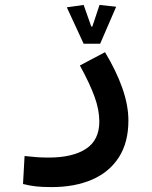

<svg xmlns="http://www.w3.org/2000/svg" viewBox="-20 -534 626 790"><path d="M192.4 235.8Q153.3 235.8 127.7 232.9Q102.1 230 74.7 223.1L81.1 107.9Q108.9 110.8 129.2 112.5Q149.4 114.3 180.7 114.3Q278.8 114.3 333.7 78.4Q388.7 42.5 388.7 -34.2Q388.7 -82 368.9 -136.5Q349.1 -190.9 308.6 -264.6L412.1 -319.3Q458.5 -242.2 483.4 -171.6Q508.3 -101.1 508.3 -38.1Q508.3 52.2 469 113.3Q429.7 174.3 358.6 205.1Q287.6 235.8 192.4 235.8ZM324.2 -354 254.9 -503.9 324.2 -513.7 355.5 -424.8H359.9L389.6 -513.7L458 -506.3L392.1 -354Z"/></svg>

Font: CaskaydiaCove NF SemiBold
Style: Regular
Weight: 600
Designer: Aaron Bell
Foundry: Saja Typeworks
Version: Version 2111.001; VTT 6.35;Nerd Fonts 3.2.1